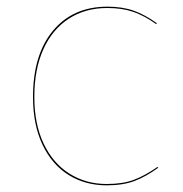

<svg xmlns="http://www.w3.org/2000/svg" viewBox="-20 -547 549 576"><path d="M451 -477 448 -475Q413 -500 379.5 -511.5Q346 -523 302 -523Q236 -523 186.5 -491Q137 -459 110 -399Q83 -339 83 -256Q83 -175 111 -116Q139 -57 188.5 -26Q238 5 300 5Q348 5 381.5 -7.5Q415 -20 452 -46L455 -44Q418 -17 383.5 -4Q349 9 300 9Q236 9 186 -22Q136 -53 107.5 -113Q79 -173 79 -256Q79 -383 139 -455Q199 -527 302 -527Q347 -527 381 -515Q415 -503 451 -477Z"/></svg>

Font: FiraGO Four
Style: Regular
Weight: 100
Designer: bBox Type
Foundry: bBox Type GmbH
Version: Version 1.001